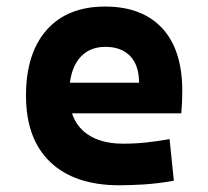

<svg xmlns="http://www.w3.org/2000/svg" viewBox="-20 -547 626 577"><path d="M338.9 9.8Q204.4 9.8 131.3 -59.8Q58.1 -129.4 58.1 -259.8Q58.1 -386.7 120.3 -457Q182.5 -527.3 295.9 -527.3Q406.7 -527.3 467.3 -462.4Q527.8 -397.4 527.8 -273.4Q527.8 -238.3 524.8 -206.5H145V-298.3H397.9Q397.9 -350.5 371.3 -378.4Q344.7 -406.2 296.9 -406.2Q245.1 -406.2 216.6 -369.4Q188 -332.5 188 -264.6Q188 -191.5 230.3 -153.4Q272.6 -115.2 350.6 -115.2Q385.8 -115.2 420 -118.9Q454.1 -122.6 489.7 -128.9L502.4 -3.9Q452.8 4.9 411.7 7.3Q370.5 9.8 338.9 9.8Z"/></svg>

Font: Cascadia Code PL
Style: Regular
Weight: 400
Monospace: yes
Designer: Aaron Bell
Foundry: Saja Typeworks
Version: Version 2102.003